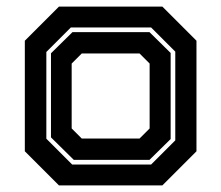

<svg xmlns="http://www.w3.org/2000/svg" viewBox="-20 -560 668 580"><path d="M158 0 55 -103V-437L158 -540H470.5L573.5 -437V-103L470.5 0ZM198 -63H436.5L509.5 -136V-404L436.5 -477H194L120 -403V-141ZM203 -77 134 -145V-399L199 -463H431.5L495.5 -400V-140L431.5 -77ZM227 -141.5H401.5L432 -172V-368L401.5 -398.5H227L196.5 -368V-172Z"/></svg>

Font: Tourney Thin
Style: Regular
Weight: 100
Designer: Tyler Finck
Foundry: Etcetera Type Co
Version: Version 1.015